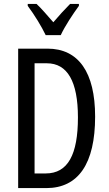

<svg xmlns="http://www.w3.org/2000/svg" viewBox="-20 -963 556 983"><path d="M214 -783H291C312 -829 354 -892 384 -933V-943H339C305 -908 287 -889 253 -849C223 -883 192 -920 167 -943H122V-933C157 -886 193 -827 214 -783ZM467 -366C467 -593 382 -714 223 -714H73V0H217C381 0 467 -125 467 -366ZM379 -362C379 -172 328 -75 214 -75H157V-639H220C325 -639 379 -546 379 -362Z"/></svg>

Font: Noto Sans Lao Looped ExtraCondensed
Style: Regular
Weight: 400
Width: 2
Designer: Mark Frömberg, Ben Mitchell
Foundry: The Fontpad Ltd
Version: Version 1.002